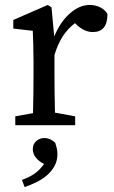

<svg xmlns="http://www.w3.org/2000/svg" viewBox="-20 -508 463 779"><path d="M42 0V-36L114 -49Q115 -87 115.5 -131.5Q116 -176 116 -210V-258Q116 -299 115 -326Q114 -353 113 -383L34 -392V-427L174 -488L189 -478L200 -360Q225 -420 264 -454Q303 -488 344 -488Q367 -488 387 -478Q407 -468 416 -451Q416 -378 357 -378Q340 -378 325 -384.5Q310 -391 296 -403L284 -414Q254 -391 234 -359.5Q214 -328 201 -285V-210Q201 -177 201.5 -133Q202 -89 203 -51L285 -36V0ZM213 117Q213 143 202 164Q191 185 172.5 201.5Q154 218 130 230Q106 242 80 251L69 222Q100 211 121 196Q142 181 159 157Q139 148 126 132Q113 116 113 97Q113 77 127 64.5Q141 52 160 52Q184 52 204 71Q209 87 211 97Q213 107 213 117Z"/></svg>

Font: Source Serif Pro
Style: Regular
Weight: 400
Designer: Frank Grießhammer
Foundry: Adobe Systems Incorporated
Version: Version 2.000;PS 1.000;hotconv 16.6.51;makeotf.lib2.5.65220